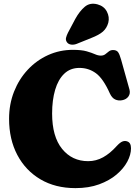

<svg xmlns="http://www.w3.org/2000/svg" viewBox="-20 -979 738 1015"><path d="M672.5 -195Q672.5 -161 653 -124.5Q633.5 -88 596 -56.2Q558.5 -24.5 504 -4.5Q449.5 15.5 379 15.5Q272.5 15.5 193.8 -31Q115 -77.5 71.5 -160Q28 -242.5 28 -351Q28 -428 54.2 -494.5Q80.5 -561 126.8 -610.5Q173 -660 234.2 -687.8Q295.5 -715.5 365.5 -715.5Q411 -715.5 438 -707.8Q465 -700 481.8 -692.5Q498.5 -685 513 -685Q527 -685 536.5 -692.2Q546 -699.5 555.2 -707Q564.5 -714.5 577.5 -714.5Q595.5 -714.5 603.8 -703.8Q612 -693 620 -664.5L664.5 -505.5Q670 -484.5 658.8 -468.8Q647.5 -453 625 -449Q605.5 -445.5 588.8 -453.2Q572 -461 561 -484.5Q525.5 -564 487 -592Q448.5 -620 400 -620Q351.5 -620 319.5 -589.2Q287.5 -558.5 271.5 -504.2Q255.5 -450 255.5 -379Q255.5 -257 308.2 -192Q361 -127 446 -127Q488 -127 525 -147.5Q562 -168 596.5 -206.5Q615 -226.5 627.8 -231.2Q640.5 -236 652.5 -231.5Q672.5 -225 672.5 -195ZM378 -879Q401 -920.5 428.5 -943.5Q456 -966.5 495.5 -956Q530 -946.5 545 -917.8Q560 -889 552.5 -859Q544.5 -830 524 -812Q503.5 -794 462 -778L385 -747Q371 -741.5 356.5 -743.2Q342 -745 334.5 -755Q326 -766.5 329 -779Q332 -791.5 339 -805.5Z"/></svg>

Font: Fraunces 72pt SuperSoft Black
Style: Regular
Weight: 900
Version: Version 1.000;[0bf87f6ff]